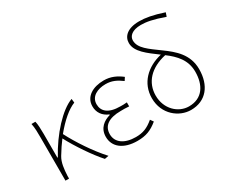

<svg xmlns="http://www.w3.org/2000/svg" viewBox="-130 -1163 1792 1531"><g transform="rotate(-30 766.5 -397.0)"><path d="M501 0C414 -95 327 -227 273 -332C345 -420 416 -480 477 -504L473 -540C368 -502 233 -354 145 -191H141V-409C141 -453 139 -503 132 -527H96C105 -486 105 -439 105 -396V0H138V-24C141 -85 147 -144 174 -188C201 -233 227 -271 252 -304C305 -203 394 -71 464 7Z M762 13C841 13 891 -7 951 -56L931 -84C875 -37 831 -20 766 -20C662 -20 596 -67 596 -143C596 -219 652 -261 765 -261C790 -261 810 -262 841 -259V-296C814 -293 801 -294 781 -294C669 -294 624 -340 624 -403C624 -474 690 -507 766 -507C822 -507 864 -487 911 -452L929 -480C882 -516 832 -540 768 -540C668 -540 587 -494 587 -405C587 -349 617 -305 673 -282V-277C615 -261 558 -222 558 -141C558 -49 633 13 762 13Z M1469 -763C1370 -796 1305 -807 1248 -807C1138 -807 1091 -756 1091 -697C1091 -616 1176 -557 1266 -490C1129 -458 1030 -363 1030 -224C1030 -75 1147 13 1255 13C1394 13 1473 -88 1473 -238C1473 -374 1382 -449 1294 -513C1203 -580 1129 -627 1129 -699C1129 -738 1163 -775 1246 -775C1295 -775 1354 -765 1457 -728ZM1255 -20C1158 -20 1067 -103 1067 -227C1067 -348 1149 -437 1294 -469C1371 -411 1436 -344 1436 -235C1436 -115 1381 -20 1255 -20Z"/></g></svg>

Font: SSpoqa Han Sans Neo Thin
Style: Regular
Weight: 100
Designer: [Spoqa Han Sans Neo] Dong-huui Kim  Younghwa Kang  Yujin Lee  [Noto Sans] Ryoko NISHIZUKA  (kana & ideographs); Paul D. 
Foundry: Spoqa (http://www.spoqa-han-sans.com)
Version: Version 1.000